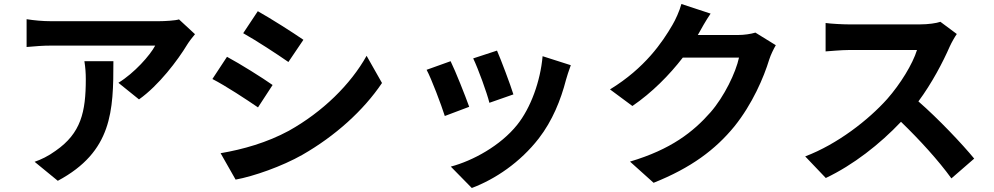

<svg xmlns="http://www.w3.org/2000/svg" viewBox="-20 -848 4970 960"><path d="M402 -542C407 -510 409 -483 409 -452C409 -288 385 -182 258 -94C221 -67 185 -50 153 -39L269 56C542 -90 547 -294 547 -542ZM875 -751C857 -745 802 -742 774 -742H235C193 -742 151 -746 113 -752V-613C160 -617 193 -620 235 -620H756C730 -571 652 -483 572 -434L675 -351C774 -421 869 -547 916 -625C925 -640 944 -664 955 -677Z M1269 -792 1196 -682C1262 -645 1366 -577 1422 -538L1497 -649C1445 -685 1335 -755 1269 -792ZM1083 -82 1158 50C1247 34 1390 -16 1492 -74C1656 -168 1797 -295 1890 -433L1813 -569C1733 -426 1594 -289 1424 -194C1315 -135 1195 -101 1083 -82ZM1115 -564 1042 -453C1110 -418 1213 -350 1270 -311L1343 -423C1292 -459 1182 -528 1115 -564Z M2465 -595 2346 -556C2371 -504 2415 -383 2427 -334L2547 -376C2533 -422 2484 -552 2465 -595ZM2693 -567C2682 -442 2634 -309 2566 -224C2483 -120 2344 -44 2234 -15L2339 92C2456 48 2581 -36 2674 -156C2742 -244 2784 -348 2810 -449C2816 -469 2822 -490 2834 -522ZM2233 -542 2113 -499C2137 -455 2187 -322 2204 -268L2326 -314C2306 -370 2258 -491 2233 -542Z M3757 -685C3734 -678 3701 -673 3670 -673H3469L3472 -678C3484 -700 3509 -745 3533 -780L3387 -828C3378 -794 3357 -748 3342 -723C3292 -637 3205 -508 3030 -401L3142 -318C3240 -385 3327 -473 3394 -560H3675C3659 -485 3601 -365 3533 -287C3446 -188 3335 -101 3130 -40L3248 66C3436 -9 3557 -100 3652 -216C3742 -328 3799 -461 3826 -550C3834 -575 3848 -603 3859 -622Z M4682 -739C4662 -732 4622 -726 4578 -726H4226C4196 -726 4135 -729 4108 -733V-591C4129 -592 4184 -598 4226 -598H4565C4543 -527 4482 -428 4416 -353C4322 -248 4167 -127 4006 -66L4109 42C4246 -23 4379 -127 4485 -239C4579 -148 4672 -46 4737 44L4851 -55C4792 -127 4671 -255 4572 -341C4639 -431 4695 -538 4729 -616C4738 -636 4756 -667 4764 -678Z"/></svg>

Font: Noto Sans CJK KR Bold
Style: Regular
Weight: 700
Designer: Ryoko NISHIZUKA (kana & ideographs); Paul D. Hunt (Latin, Greek & Cyrillic); Wenlong ZHANG (bopomofo); Sandoll Communica
Foundry: Adobe Systems Incorporated
Version: Version 1.004;PS 1.004;hotconv 1.0.82;makeotf.lib2.5.63406